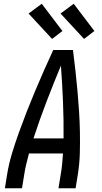

<svg xmlns="http://www.w3.org/2000/svg" viewBox="-20 -1001 540 1021"><path d="M6 0 18 -74Q27 -130 44 -186Q61 -242 81 -297.5Q101 -353 122.5 -408Q144 -463 167 -517.5Q190 -572 214 -626.5Q238 -681 263 -735H368Q375 -681 381 -626.5Q387 -572 392 -517.5Q397 -463 400.5 -408Q404 -353 405 -297.5Q406 -242 404.5 -186Q403 -130 394 -74L382 0H291L303 -74Q308 -101 310.5 -129Q313 -157 315 -185H134Q127 -157 120 -129.5Q113 -102 109 -74L97 0ZM318 -265Q319 -363 315 -459.5Q311 -556 304 -652Q264 -556 227 -459.5Q190 -363 158 -265ZM427 -794 302 -929 372 -981 482 -836 474 -830ZM257 -794 132 -929 202 -981 312 -836Z"/></svg>

Font: Iosevka Curly Medium Oblique
Style: Regular
Weight: 500
Italic angle: -9°
Monospace: yes
Designer: Belleve Invis
Foundry: Belleve Invis
Version: Version 11.1.0; ttfautohint (v1.8.3)